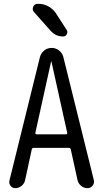

<svg xmlns="http://www.w3.org/2000/svg" viewBox="-20 -980 540 1000"><path d="M181.6 -960Q208 -960 231.9 -946.8Q255.9 -933.6 270.5 -912.1L327.1 -824.2Q334 -814.5 328.1 -802.2Q322.3 -790 308.6 -790Q269.5 -790 243.2 -820.3L157.2 -917Q146.5 -929.7 152.8 -944.8Q159.2 -960 175.8 -960ZM246.1 -659.2 164.1 -288.1Q163.1 -285.2 165.5 -282.7Q168 -280.3 170.9 -280.3H323.2Q326.2 -280.3 328.6 -282.7Q331.1 -285.2 330.1 -288.1L248 -659.2Q248 -660.2 247.1 -660.2Q246.1 -660.2 246.1 -659.2ZM59.6 0Q43.9 0 34.7 -12.7Q25.4 -25.4 29.3 -40L187.5 -680.7Q192.4 -702.1 209.5 -716.3Q226.6 -730.5 249 -730.5Q271.5 -730.5 288.6 -716.3Q305.7 -702.1 310.5 -680.7L468.8 -42Q472.7 -26.4 462.4 -13.2Q452.1 0 435.5 0Q417 0 402.3 -12.2Q387.7 -24.4 383.8 -42L348.6 -202.1Q346.7 -210 337.9 -210H156.2Q147.5 -210 145.5 -202.1L110.4 -40Q106.4 -23.4 91.8 -11.7Q77.1 0 59.6 0Z"/></svg>

Font: Rounded Mgen+ 2m regular
Style: Regular
Weight: 400
Designer: [Source Han Sans]
Ryoko NISHIZUKA  (kana & ideographs); Paul D. Hunt (Latin, Greek & Cyrillic); Wenlong ZHANG  (bopomofo
Version: Version 1.059.20150602